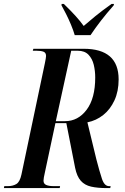

<svg xmlns="http://www.w3.org/2000/svg" viewBox="-51 -964 642 984"><path d="M-31 0 -29 -10H-11Q15 -10 33 -21Q51 -32 59 -70L179 -640Q185 -669 185 -677Q185 -694 172 -699Q159 -704 136 -704H117L120 -714H378Q557 -714 557 -557Q557 -496 535.5 -449.5Q514 -403 478 -374.5Q442 -346 397 -337L443 -147Q459 -85 471.5 -47.5Q484 -10 508 -10H516L514 0H498Q449 0 416 -7.5Q383 -15 363 -37.5Q343 -60 334 -104L289 -333H233L179 -80Q172 -50 172 -38Q172 -22 186 -16Q200 -10 225 -10H257L255 0ZM282 -343Q349 -343 393 -401.5Q437 -460 437 -567Q437 -601 429.5 -632Q422 -663 402.5 -683.5Q383 -704 347 -704H314L235 -343ZM332 -784Q325 -808 313 -837Q301 -866 287.5 -892.5Q274 -919 264 -937L265 -944H276Q313 -908 336.5 -882Q360 -856 378 -831Q403 -853 438 -881.5Q473 -910 521 -944H533L532 -937Q495 -895 466 -857.5Q437 -820 413 -784Z"/></svg>

Font: Noto Serif Display ExtraCondensed SemiBold
Style: Italic
Weight: 600
Width: 2
Italic angle: -12°
Designer: Monotype Design Team
Foundry: Monotype Imaging Inc.
Version: Version 2.009